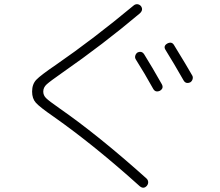

<svg xmlns="http://www.w3.org/2000/svg" viewBox="-20 -813 1040 908"><path d="M662.1 -555.7Q698.2 -498 745.1 -415Q755.9 -395.5 736.3 -383.8Q714.8 -374 704.1 -393.6Q664.1 -465.8 622.1 -532.2Q617.2 -540 619.6 -549.3Q622.1 -558.6 629.9 -564.5Q650.4 -574.2 662.1 -555.7ZM847.7 -433.6Q802.7 -512.7 762.7 -577.1Q751 -595.7 771.5 -607.4Q793 -618.2 803.7 -598.6Q864.3 -500 889.6 -455.1Q893.6 -447.3 890.6 -438Q887.7 -428.7 879.9 -423.8Q858.4 -414.1 847.7 -433.6ZM234.4 -260.7Q168 -306.6 149.9 -326.7Q131.8 -346.7 131.8 -379.9Q131.8 -415 151.9 -436Q171.9 -457 245.1 -506.8Q421.9 -628.9 613.3 -788.1Q621.1 -793.9 630.4 -793Q639.6 -792 646.5 -784.2Q659.2 -766.6 641.6 -750Q467.8 -603.5 275.4 -469.7Q216.8 -428.7 200.7 -414.1Q184.6 -399.4 184.6 -379.9Q184.6 -362.3 197.8 -349.1Q210.9 -335.9 262.7 -299.8Q446.3 -171.9 671.9 30.3Q679.7 37.1 680.7 46.9Q681.6 56.6 674.8 65.4Q659.2 83 640.6 67.4Q425.8 -126 234.4 -260.7Z"/></svg>

Font: Rounded-X Mgen+ 1m light
Style: Regular
Weight: 200
Designer: [Source Han Sans]
Ryoko NISHIZUKA  (kana & ideographs); Paul D. Hunt (Latin, Greek & Cyrillic); Wenlong ZHANG  (bopomofo
Version: Version 1.059.20150602